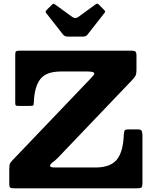

<svg xmlns="http://www.w3.org/2000/svg" viewBox="-20 -1026 834 1046"><path d="M89 -750H696.5Q712.5 -750 718 -744.8Q723.5 -739.5 723.5 -723V-646.5Q723.5 -622.5 717.5 -612.2Q711.5 -602 700.5 -590.5L294.5 -165.5Q283.5 -154 268 -142.8Q252.5 -131.5 252.5 -123Q252.5 -119 258.2 -116.2Q264 -113.5 280.5 -113.5H499.5Q581 -113.5 616 -155.8Q651 -198 654.5 -292Q655.5 -309.5 659 -315.2Q662.5 -321 681 -321H732.5Q749 -321 752.5 -311.5Q756 -302 756 -287.5V-30.5Q756 -9 750.5 -4.5Q745 0 724 0H60.5Q41.5 0 36 -3.8Q30.5 -7.5 30.5 -26.5V-107Q30.5 -129.5 35.2 -137Q40 -144.5 50 -155L472 -596.5Q480 -605.5 486.8 -612.8Q493.5 -620 493.5 -626Q493.5 -636.5 455 -636.5H312.5Q231 -636.5 199.2 -594.5Q167.5 -552.5 164.5 -471Q164 -454.5 161 -451.8Q158 -449 141 -449H81.5Q68 -449 65.5 -452Q63 -455 63 -468.5V-727.5Q63 -744 68 -747Q73 -750 89 -750ZM324 -837 231.5 -955Q224.5 -962.5 234 -971.5L263.5 -1000.5Q270 -1006 272.2 -1005.8Q274.5 -1005.5 281.5 -1000.5L374 -933.5Q390.5 -922 406.5 -933.5L501 -1002.5Q507 -1007 510.8 -1005.8Q514.5 -1004.5 520 -999.5L546.5 -972.5Q552.5 -966.5 553 -963.8Q553.5 -961 548.5 -954.5L455.5 -836Q448.5 -826.5 429.5 -826.5H351Q332.5 -826.5 324 -837Z"/></svg>

Font: Besley* Heavy
Style: Regular
Weight: 800
Designer: Owen Earl
Foundry: indestructible type*
Version: Version 3.000; ttfautohint (v1.8.3)